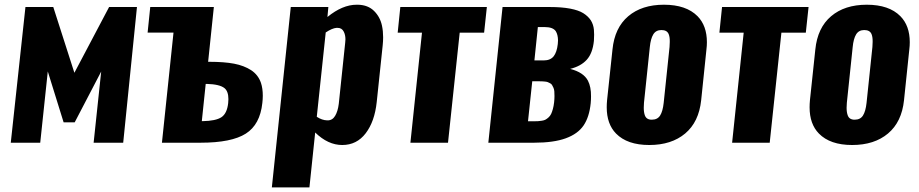

<svg xmlns="http://www.w3.org/2000/svg" viewBox="-20 -608 3916 818"><path d="M25.9 0 88.4 -578.1H207L296.9 -297.9L444.8 -578.1H563.5L504.9 0H378.9L411.1 -303.2L298.3 -86.9H251L183.6 -303.7L151.4 0Z M839.8 -91.8H842.8Q899.4 -92.8 923.3 -108.6Q947.3 -124.5 952.1 -168.5Q953.1 -177.7 953.1 -185.5Q953.1 -218.8 936.5 -232.4Q916 -249 861.3 -250.5H856.4ZM669.9 0 719.2 -469.2H608.9L620.1 -578.1H891.1L866.7 -344.7H872.1Q935.1 -344.7 977.3 -336.7Q1019.5 -328.6 1049.8 -309.1Q1080.1 -289.1 1091.8 -254.9Q1099.6 -231.4 1099.6 -200.2Q1099.6 -185.5 1097.7 -169.4Q1087.9 -77.1 1027.1 -38.6Q966.3 0 835 0Z M1374 -95.2Q1374.5 -95.2 1375 -95.2Q1396 -94.7 1407.7 -114.3Q1419.4 -133.8 1423.3 -165.5L1450.7 -426.3Q1451.7 -433.6 1451.7 -440.4Q1451.7 -459 1444.8 -472.7Q1436.5 -489.7 1417.5 -489.3Q1415.5 -489.3 1413.6 -489.3Q1395 -487.8 1367.7 -469.7L1329.6 -110.4Q1352.1 -95.7 1374 -95.2ZM1138.2 190.4 1218.8 -578.1H1378.9L1375 -535.6Q1439 -587.9 1499.5 -587.9Q1502.4 -587.9 1504.9 -587.9Q1547.9 -586.9 1573.7 -561.3Q1599.6 -535.6 1607.4 -498.5Q1612.3 -475.6 1612.3 -449.2Q1612.3 -432.6 1610.4 -414.6L1585 -173.3Q1576.2 -90.3 1538.1 -40.3Q1500 9.8 1438 9.8Q1377.4 9.8 1322.8 -43.5L1298.3 190.4Z M1728.5 0 1777.8 -468.8H1674.3L1685.5 -578.1H2054.2L2042.5 -468.8H1938.5L1888.7 0Z M2256.8 -350.6H2296.4Q2324.7 -350.6 2338.6 -367.9Q2352.5 -385.3 2356.4 -420.4Q2357.4 -428.7 2357.4 -436Q2356.9 -460.4 2348.1 -474.6Q2336.4 -492.7 2300.3 -492.7H2271.5ZM2229.5 -91.3H2255.4Q2266.1 -91.3 2273.2 -91.8Q2280.3 -92.3 2289.3 -93.8Q2298.3 -95.2 2304.2 -98.4Q2310.1 -101.6 2316.9 -107.7Q2323.7 -113.8 2327.9 -122.3Q2332 -130.9 2335.4 -143.3Q2338.9 -155.8 2340.8 -172.4Q2342.3 -187 2342.3 -198.7Q2342.3 -210.4 2341.6 -219.2Q2340.8 -228 2337.6 -234.9Q2334.5 -241.7 2331.8 -246.1Q2329.1 -250.5 2323.5 -253.4Q2317.9 -256.3 2313.7 -258.1Q2309.6 -259.8 2301.8 -260.5Q2293.9 -261.2 2288.8 -261.5Q2283.7 -261.7 2274.4 -261.7H2247.6ZM2060.5 0 2121.1 -578.1H2323.2Q2373 -578.1 2408.9 -571.3Q2444.8 -564.5 2465.1 -551.8Q2485.4 -539.1 2497.1 -521.5Q2508.3 -503.4 2510.3 -481.4Q2511.2 -471.2 2511.2 -460Q2511.2 -447.3 2510.3 -434.1Q2504.9 -380.9 2479.7 -353.3Q2454.6 -325.7 2409.2 -314.5Q2466.3 -299.8 2484.9 -264.2Q2498.5 -237.8 2498 -197.3Q2498 -183.1 2496.6 -168Q2490.7 -109.4 2466.3 -73.5Q2441.9 -37.6 2390.4 -18.8Q2338.9 0 2255.9 0Z M2746.1 9.8Q2652.3 9.8 2604.5 -39.1Q2564.9 -79.6 2564.9 -150.9Q2564.9 -165.5 2566.4 -181.2L2589.4 -397Q2598.6 -489.7 2656.5 -538.8Q2714.4 -587.9 2808.6 -587.9Q2903.3 -587.9 2951.7 -539.1Q2991.7 -498.5 2991.7 -428.2Q2991.7 -413.1 2989.7 -397L2967.3 -181.2Q2957.5 -88.4 2899.2 -39.3Q2840.8 9.8 2746.1 9.8ZM2757.3 -98.1Q2781.2 -98.1 2792.5 -116Q2803.7 -133.8 2807.6 -169.9L2832.5 -407.7Q2833.5 -419.4 2833.5 -429.2Q2834 -449.7 2829.1 -461.9Q2822.3 -480 2797.9 -480Q2774.4 -480 2763.2 -461.4Q2752 -442.9 2748.5 -407.7L2723.6 -169.9Q2722.7 -158.7 2722.7 -148.9Q2722.7 -128.9 2727.5 -116.2Q2734.4 -97.7 2757.3 -98.1Z M3099.1 0 3148.4 -468.8H3044.9L3056.2 -578.1H3424.8L3413.1 -468.8H3309.1L3259.3 0Z M3610.4 9.8Q3516.6 9.8 3468.8 -39.1Q3429.2 -79.6 3429.2 -150.9Q3429.2 -165.5 3430.7 -181.2L3453.6 -397Q3462.9 -489.7 3520.8 -538.8Q3578.6 -587.9 3672.9 -587.9Q3767.6 -587.9 3815.9 -539.1Q3856 -498.5 3856 -428.2Q3856 -413.1 3854 -397L3831.5 -181.2Q3821.8 -88.4 3763.4 -39.3Q3705.1 9.8 3610.4 9.8ZM3621.6 -98.1Q3645.5 -98.1 3656.7 -116Q3668 -133.8 3671.9 -169.9L3696.8 -407.7Q3697.8 -419.4 3697.8 -429.2Q3698.2 -449.7 3693.4 -461.9Q3686.5 -480 3662.1 -480Q3638.7 -480 3627.4 -461.4Q3616.2 -442.9 3612.8 -407.7L3587.9 -169.9Q3586.9 -158.7 3586.9 -148.9Q3586.9 -128.9 3591.8 -116.2Q3598.6 -97.7 3621.6 -98.1Z"/></svg>

Font: Oswald
Style: Bold
Weight: 700
Designer: Vernon Adams
Foundry: Vernon Adams
Version: 3.0; ttfautohint (v0.94.23-7a4d-dirty) -l 8 -r 50 -G 200 -x 